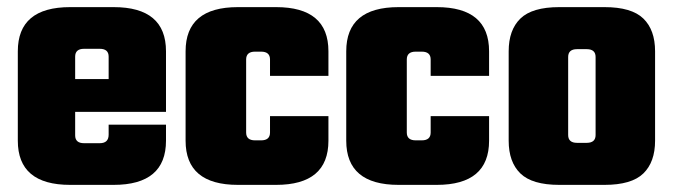

<svg xmlns="http://www.w3.org/2000/svg" viewBox="-20 -519 1894 539"><path d="M177 -499H299Q446 -499 446 -375V-205H191V-139Q191 -117 216 -117H260Q285 -117 285 -141V-169H446V-124Q446 0 299 0H177Q30 0 30 -124V-375Q30 -499 177 -499ZM191 -297H285V-360Q285 -382 260 -382H216Q191 -382 191 -360Z M902 -306H738V-352Q738 -374 713 -374H696Q671 -374 671 -352V-147Q671 -125 696 -125H713Q738 -125 738 -147V-193H902V-124Q902 0 755 0H648Q501 0 501 -124V-375Q501 -499 648 -499H755Q902 -499 902 -375Z M1353 -306H1189V-352Q1189 -374 1164 -374H1147Q1122 -374 1122 -352V-147Q1122 -125 1147 -125H1164Q1189 -125 1189 -147V-193H1353V-124Q1353 0 1206 0H1099Q952 0 952 -124V-375Q952 -499 1099 -499H1206Q1353 -499 1353 -375Z M1550 -499H1677Q1753 -499 1786 -467Q1819 -435 1819 -375V-124Q1819 -64 1786 -32Q1753 0 1677 0H1550Q1474 0 1441 -32Q1408 -64 1408 -124V-375Q1408 -435 1441 -467Q1474 -499 1550 -499ZM1652 -140V-359Q1652 -381 1627 -381H1600Q1575 -381 1575 -359V-140Q1575 -118 1600 -118H1627Q1652 -118 1652 -140Z"/></svg>

Font: Teko
Style: Bold
Weight: 700
Designer: Manushi Parikh, Jonny Pinhorn
Foundry: Indian Type Foundry
Version: Version 1.106;PS 1.0;hotconv 1.0.78;makeotf.lib2.5.61930; tt